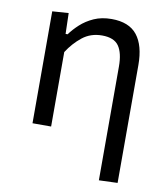

<svg xmlns="http://www.w3.org/2000/svg" viewBox="-80 -575 732 838"><g transform="rotate(10 286.0 -156.5)"><path d="M414.5 195V-309.5Q414.5 -369 393.5 -399.5Q372.5 -430 319 -430Q268.5 -430 231.8 -400.8Q195 -371.5 168.5 -330V0H86V-496L158 -501L160.5 -409H169.5Q185.5 -431.5 210.5 -454.5Q235.5 -477.5 269.5 -492.8Q303.5 -508 347.5 -508Q425 -508 461 -462.5Q497 -417 497 -330.5V192Z"/></g></svg>

Font: Heraclito
Style: Regular
Weight: 400
Designer: Kostas Bartsokas (font) & Cristiano Sobral (main changes)
Foundry: Kostas Bartsokas (font) & Cristiano Sobral (main changes)
Version: Version 1.00;July 8, 2020;FontCreator 13.0.0.2655 64-bit